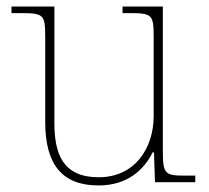

<svg xmlns="http://www.w3.org/2000/svg" viewBox="-20 -556 637 586"><path d="M281 10C370 10 420 -39 446 -91H450L453 0H576V-20H544C484 -20 477 -25 477 -94V-536H354V-516H372C445 -516 449 -512 449 -442V-202C449 -104 392 -15 281 -15C172 -15 146 -86 146 -181V-536H15V-516H41C114 -516 118 -512 118 -442V-184C118 -52 171 10 281 10Z"/></svg>

Font: Noto Serif Sinhala Thin
Style: Regular
Weight: 100
Designer: Jelle Bosma - Monotype Design Team
Foundry: Monotype Imaging Inc.
Version: Version 2.007